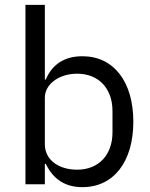

<svg xmlns="http://www.w3.org/2000/svg" viewBox="-20 -760 620 792"><path d="M85 0H165V-84H169C200 -20 249 12 320 12C449 12 530 -93 530 -258C530 -423 449 -528 320 -528C249 -528 196 -497 169 -432H165V-740H85ZM298 -60C225 -60 165 -98 165 -165V-357C165 -414 225 -456 298 -456C388 -456 444 -394 444 -302V-214C444 -122 388 -60 298 -60Z"/></svg>

Font: IBM Plex Devanagari
Style: Regular
Weight: 400
Designer: Mike Abbink, Paul van der Laan, Pieter van Rosmalen, Erin McLaughlin
Foundry: Bold Monday
Version: Version 1.0